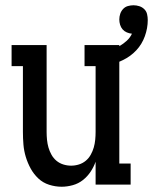

<svg xmlns="http://www.w3.org/2000/svg" viewBox="-20 -701 581 729"><path d="M214 8Q190 8 166.5 0.5Q143 -7 125.5 -23.5Q108 -40 96.5 -61Q85 -82 78 -105Q71 -128 69 -152Q67 -176 67 -200V-450H24V-530H157V-200Q157 -185 158.5 -170Q160 -155 164 -141Q168 -127 175.5 -113.5Q183 -100 194.5 -90.5Q206 -81 220.5 -76.5Q235 -72 250 -72Q265 -72 279.5 -76.5Q294 -81 305.5 -90.5Q317 -100 324.5 -113.5Q332 -127 336 -141Q340 -155 341.5 -170Q343 -185 343 -200V-450H301V-530H433V-80H476V0H343V-87Q336 -67 324 -49Q312 -31 295 -17.5Q278 -4 256.5 2Q235 8 214 8ZM388 -450 372 -503Q389 -506 404.5 -512Q420 -518 434.5 -526.5Q449 -535 461.5 -546.5Q474 -558 481 -573Q471 -574 461.5 -578Q452 -582 445.5 -589.5Q439 -597 436 -607Q433 -617 433 -627Q433 -638 436.5 -648.5Q440 -659 447.5 -667Q455 -675 465.5 -678Q476 -681 487 -681Q498 -681 509 -677.5Q520 -674 528 -666Q536 -658 538.5 -647Q541 -636 541 -625Q541 -594 530 -563.5Q519 -533 497.5 -510Q476 -487 447 -473Q418 -459 388 -450Z"/></svg>

Font: Iosevka Slab Medium
Style: Regular
Weight: 500
Monospace: yes
Designer: Belleve Invis
Foundry: Belleve Invis
Version: Version 11.1.1; ttfautohint (v1.8.3)